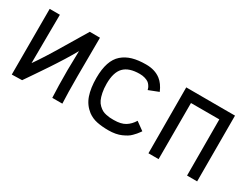

<svg xmlns="http://www.w3.org/2000/svg" viewBox="-49 -881 1651 1266"><g transform="rotate(30 776.5 -248.0)"><path d="M362.8 -498 440.4 -497.6Q439 -317.9 439 -204.6Q439 -70.8 442.9 2.9H366.2Q361.8 -80.6 361.8 -204.6Q361.8 -204.6 364.7 -352.1Q353 -331.1 338.1 -306.2Q323.2 -281.2 311 -261.5Q298.8 -241.7 279.3 -211.7Q259.8 -181.6 249.8 -166.5Q239.7 -151.4 217.3 -118.2Q194.8 -85 189 -76.4Q183.1 -67.9 159.9 -33.7Q136.7 0.5 135.7 1.5L58.1 3.4V-496.6H135.7Q135.7 -470.2 134.5 -331.8Q133.3 -193.4 133.3 -127Q185.5 -200.7 264.9 -334.5Q344.2 -468.3 362.8 -498Z M629.9 -257.3Q629.9 -220.2 636 -190.4Q642.1 -160.6 650.9 -141.6Q659.7 -122.6 674.1 -109.1Q688.5 -95.7 700.9 -88.9Q713.4 -82 731 -78.4Q748.5 -74.7 759 -74Q769.5 -73.2 784.7 -73.2H791Q844.2 -73.2 876 -92.5Q907.7 -111.8 929.2 -147.5L990.7 -103Q989.7 -102.1 982.2 -91.1Q974.6 -80.1 968 -72.8Q961.4 -65.4 949.2 -52.7Q937 -40 922.6 -31.5Q908.2 -22.9 889.4 -14.4Q870.6 -5.9 845.7 -1.2Q820.8 3.4 793 3.4Q744.6 3.4 705.8 -4.4Q667 -12.2 635.3 -35.6Q589.8 -70.8 571 -125.2Q552.2 -179.7 552.2 -257.3Q552.2 -323.7 567.9 -370.4Q583.5 -417 615.2 -444.6Q647 -472.2 690.2 -484.6Q733.4 -497.1 793 -497.1Q860.4 -497.1 904.8 -462.9Q938.5 -437 960.4 -385.3L885.3 -356Q882.8 -364.7 880.6 -370.8Q878.4 -377 871.1 -387.7Q863.8 -398.4 854.2 -405Q844.7 -411.6 827.1 -417Q809.6 -422.4 787.6 -422.4Q706.1 -422.4 668 -383.3Q629.9 -344.2 629.9 -257.3Z M1175.3 -424.8V2.4H1098.1L1096.7 -498.5L1391.6 -498H1468.3L1468.8 2.4H1392.1L1391.1 -424.8Z"/></g></svg>

Font: FantasqueSansM Nerd Font
Style: Regular
Weight: 400
Monospace: yes
Designer: Jany Belluz
Version: Version 1.8.0 ; ttfautohint (v1.8.2);Nerd Fonts 3.4.0